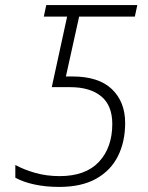

<svg xmlns="http://www.w3.org/2000/svg" viewBox="-20 -734 590 764"><path d="M215.3 9.8Q161.6 9.8 116.7 0Q71.8 -9.8 41 -26.9V-77.6Q74.7 -59.1 119.9 -46.1Q165 -33.2 217.3 -33.2Q320.8 -33.2 373.8 -90.1Q426.8 -147 426.8 -240.7Q426.8 -314.5 382.6 -350.8Q338.4 -387.2 258.8 -387.2H186L247.1 -668H154.3L164.1 -713.9H526.4L516.6 -668H294.9L242.2 -429.7H268.1Q372.6 -429.7 425.3 -379.2Q478 -328.6 478 -244.6Q478 -170.4 449.5 -113Q420.9 -55.7 362.8 -22.9Q304.7 9.8 215.3 9.8Z"/></svg>

Font: Open Sans Light
Style: Italic
Weight: 300
Italic angle: -12°
Designer: Monotype Design Team
Foundry: Monotype Imaging Inc.
Version: Version 3.003; ttfautohint (v1.8.4)